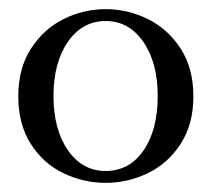

<svg xmlns="http://www.w3.org/2000/svg" viewBox="-20 -400 463 420"><path d="M20 -189Q20 -251 48 -294Q76 -337 119.5 -358.5Q163 -380 211 -380Q259 -380 303 -358.5Q347 -337 375 -294Q403 -251 403 -189Q403 -128 375 -85Q347 -42 303 -21Q259 0 211 0Q163 0 119 -21Q75 -42 47.5 -85Q20 -128 20 -189ZM325 -190Q325 -263 293.5 -308.5Q262 -354 211 -354Q160 -354 128.5 -308.5Q97 -263 97 -190Q97 -117 128.5 -71.5Q160 -26 211 -26Q263 -26 294 -71Q325 -116 325 -190Z"/></svg>

Font: Hina Mincho
Style: Regular
Weight: 400
Designer: satsuyako
Foundry: satsuyako
Version: Version 1.100